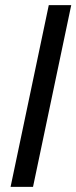

<svg xmlns="http://www.w3.org/2000/svg" viewBox="-20 -724 296 744"><path d="M108 0H21L169 -704H256Z"/></svg>

Font: STIX Two Text Medium
Style: Italic
Weight: 500
Italic angle: -12°
Designer: Ross Mills, John Hudson & Paul Hanslow, Tiro Typeworks Ltd; with prior portions MicroPress Inc. and Coen Hoffman, Elsevi
Foundry: Tiro Typeworks Ltd
Version: Version 2.13 b171